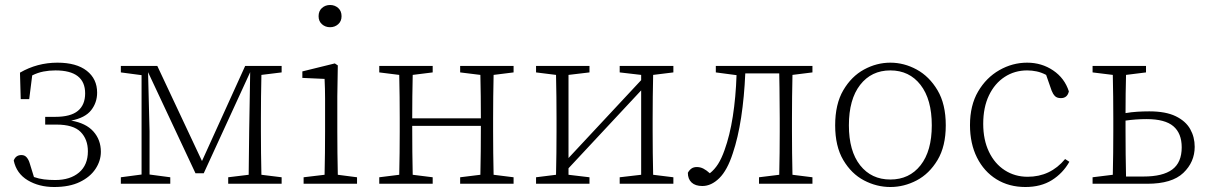

<svg xmlns="http://www.w3.org/2000/svg" viewBox="-20 -736 4827 769"><path d="M384 -128Q384 -92 362.5 -59.5Q341 -27 299.5 -7Q258 13 197 13Q136 13 91 -14Q46 -41 35 -93Q43 -115 66 -115Q79 -115 87 -105.5Q95 -96 99 -82L116 -27Q136 -20 156.5 -17.5Q177 -15 201 -15Q261 -15 296.5 -45Q332 -75 332 -130Q332 -178 303 -207.5Q274 -237 206 -237H161V-268H201Q263 -268 292 -292Q321 -316 321 -362Q321 -454 202 -454Q177 -454 154 -449.5Q131 -445 109 -434L97 -339H63L60 -445Q129 -485 210 -485Q286 -485 327.5 -452.5Q369 -420 369 -365Q369 -325 345 -294.5Q321 -264 265 -253Q324 -243 354 -209.5Q384 -176 384 -128Z M464 0V-26L547 -37V-435L464 -446V-472H610L789 -91L962 -472H1108V-446L1027 -436Q1026 -398 1025.5 -348.5Q1025 -299 1025 -262V-210Q1025 -173 1025.5 -123.5Q1026 -74 1027 -36L1108 -26V0H894V-26L976 -36L978 -210L982 -447L796 -42H763L573 -447L579 -210V-37L662 -26V0Z M1196 0V-26L1280 -36Q1281 -74 1281.5 -123.5Q1282 -173 1282 -210V-258Q1282 -302 1282 -341Q1282 -380 1280 -420L1191 -424V-450L1321 -482L1333 -474L1331 -350V-210Q1331 -173 1331.5 -123.5Q1332 -74 1333 -36L1410 -26V0ZM1302 -627Q1283 -627 1269.5 -639Q1256 -651 1256 -671Q1256 -692 1269.5 -704Q1283 -716 1302 -716Q1321 -716 1334.5 -704Q1348 -692 1348 -671Q1348 -651 1334.5 -639Q1321 -627 1302 -627Z M1823 -446V-472H2037V-446L1957 -436Q1956 -398 1955.5 -348.5Q1955 -299 1955 -262V-210Q1955 -173 1955.5 -123.5Q1956 -74 1957 -36L2037 -26V0H1823V-26L1904 -36Q1905 -75 1905.5 -129Q1906 -183 1906 -232H1631Q1631 -180 1631.5 -127Q1632 -74 1633 -36L1713 -26V0H1499V-26L1579 -36Q1580 -74 1580.5 -123.5Q1581 -173 1581 -210V-262Q1581 -299 1580.5 -348.5Q1580 -398 1579 -436L1499 -446V-472H1713V-446L1633 -436Q1632 -399 1631.5 -350.5Q1631 -302 1631 -262H1906Q1906 -303 1905.5 -351Q1905 -399 1904 -436Z M2462 -446V-472H2677V-446L2596 -436Q2595 -398 2594.5 -348.5Q2594 -299 2594 -262V-210Q2594 -173 2594.5 -123.5Q2595 -74 2596 -36L2677 -26V0H2462V-26L2548 -36V-374L2257 -62V-36L2341 -26V0H2127V-26L2207 -36Q2208 -74 2208.5 -123.5Q2209 -173 2209 -210V-262Q2209 -299 2208.5 -348.5Q2208 -398 2207 -436L2127 -446V-472H2341V-446L2257 -436V-103L2548 -415V-436Z M2793 9Q2765 9 2750 -5Q2735 -19 2735 -44Q2741 -55 2749.5 -61Q2758 -67 2771 -67Q2785 -67 2797.5 -60.5Q2810 -54 2823 -42Q2842 -57 2856 -79Q2870 -101 2882 -135Q2903 -193 2915 -269.5Q2927 -346 2930 -435L2847 -446V-472H3234V-446L3154 -436Q3153 -398 3152.5 -348.5Q3152 -299 3152 -262V-210Q3152 -173 3152.5 -123.5Q3153 -74 3154 -36L3234 -26V0H3020V-26L3101 -36Q3102 -74 3102.5 -123.5Q3103 -173 3103 -210V-262Q3103 -288 3102.5 -320Q3102 -352 3102 -384.5Q3102 -417 3101 -442H2965Q2961 -348 2948.5 -266Q2936 -184 2915 -122Q2893 -54 2861 -22.5Q2829 9 2793 9Z M3546 13Q3491 13 3440.5 -13.5Q3390 -40 3357.5 -95Q3325 -150 3325 -234Q3325 -319 3357.5 -374.5Q3390 -430 3440.5 -457.5Q3491 -485 3546 -485Q3601 -485 3651.5 -457.5Q3702 -430 3735 -374.5Q3768 -319 3768 -234Q3768 -150 3735 -95Q3702 -40 3651.5 -13.5Q3601 13 3546 13ZM3546 -17Q3622 -17 3667 -74Q3712 -131 3712 -234Q3712 -338 3667 -396Q3622 -454 3546 -454Q3470 -454 3425 -396Q3380 -338 3380 -234Q3380 -131 3425 -74Q3470 -17 3546 -17Z M4087 13Q4021 13 3971 -18Q3921 -49 3893 -105Q3865 -161 3865 -235Q3865 -314 3897.5 -369.5Q3930 -425 3982.5 -455Q4035 -485 4094 -485Q4152 -485 4198 -454Q4244 -423 4261 -370Q4255 -343 4229 -343Q4213 -343 4205 -351.5Q4197 -360 4192 -373L4170 -436Q4151 -446 4132 -450Q4113 -454 4094 -454Q4044 -454 4004 -428Q3964 -402 3941 -354Q3918 -306 3918 -240Q3918 -176 3941 -128Q3964 -80 4004.5 -54Q4045 -28 4096 -28Q4187 -28 4246 -99L4263 -88Q4237 -42 4193 -14.5Q4149 13 4087 13Z M4356 -446V-472H4570V-446L4490 -436Q4489 -403 4488.5 -361Q4488 -319 4488 -283Q4511 -287 4535 -288.5Q4559 -290 4583 -290Q4649 -290 4689 -270.5Q4729 -251 4747 -219Q4765 -187 4765 -148Q4765 -87 4719.5 -43.5Q4674 0 4575 0H4356V-26L4437 -36Q4438 -74 4438.5 -123.5Q4439 -173 4439 -210V-262Q4439 -299 4438.5 -348.5Q4438 -398 4437 -436ZM4488 -210Q4488 -171 4488.5 -119Q4489 -67 4490 -29H4560Q4637 -29 4675 -57Q4713 -85 4713 -146Q4713 -202 4679.5 -230.5Q4646 -259 4572 -259Q4530 -259 4488 -253Z"/></svg>

Font: Source Serif Pro Light
Style: Regular
Weight: 300
Designer: Frank Grießhammer
Foundry: Adobe Systems Incorporated
Version: Version 3.001;hotconv 1.0.111;makeotfexe 2.5.65597